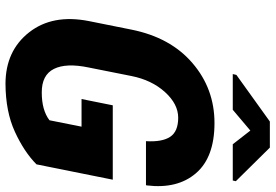

<svg xmlns="http://www.w3.org/2000/svg" viewBox="-166 -788 965 672"><g transform="rotate(90 316.0 -452.5)"><path d="M273.4 10.3Q158.2 9.8 93.8 -72.3Q29.3 -154.3 54.2 -281.2L84 -429.7Q111.3 -566.9 201.2 -644Q291 -721.2 411.1 -721.2Q531.2 -721.2 586.9 -656.2Q642.6 -591.3 629.4 -483.9L628.4 -481.4H474.6Q478 -537.6 459.5 -565.9Q440.9 -594.2 392.6 -594.2Q344.7 -594.2 302.7 -547.9Q260.7 -501.5 246.6 -430.7L216.8 -281.2Q200.2 -202.1 221.7 -159.2Q243.2 -116.2 304.7 -116.7Q366.2 -116.7 401.4 -143.6L423.8 -255.9H327.1L349.1 -365.2H609.4L555.7 -98.1Q511.7 -54.7 441.4 -22.5Q371.1 9.8 273.4 10.3ZM614.7 -795.9 612.3 -785.2H485.4L437.5 -846.7L364.7 -785.2H239.7L242.7 -797.9L405.8 -915H497.1Z"/></g></svg>

Font: Roboto-BlackItalic
Style: Italic
Weight: 900
Italic angle: -12°
Designer: Google
Version: Version 1.100141; 2013